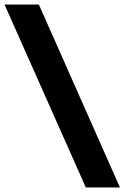

<svg xmlns="http://www.w3.org/2000/svg" viewBox="-65 -727 551 850"><path d="M107 -707 466 103H315L-45 -707Z"/></svg>

Font: Hind Bold
Style: Regular
Weight: 700
Designer: Manushi Parikh, Satya Rajpurohit
Foundry: Indian Type Foundry
Version: Version 1.201;PS 1.0;hotconv 1.0.78;makeotf.lib2.5.61930; tt